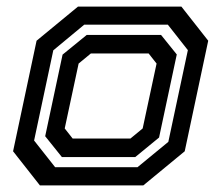

<svg xmlns="http://www.w3.org/2000/svg" viewBox="-20 -560 668 580"><path d="M100.5 0 19.5 -103 90.5 -437 215.5 -540H528L609 -437L538 -103L413 0ZM146.5 -55H395.5L488.5 -131.5L547.5 -408.5L487 -485.5H234.5L141 -408L83 -135.5ZM167 -85.5 116.5 -148.5 169 -395 242 -454.5H466.5L514 -395.5L460.5 -144.5L388.5 -85.5ZM199.5 -141.5H374L411 -172L453 -368L429 -398.5H254.5L217.5 -368L175.5 -172Z"/></svg>

Font: Tourney SemiBold
Style: Italic
Weight: 600
Italic angle: -12°
Version: Version 1.015